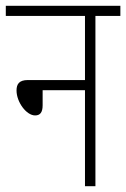

<svg xmlns="http://www.w3.org/2000/svg" viewBox="-20 -642 435 662"><path d="M0 -622V-587H273V-366H76C46 -366 37 -352 37 -330C37 -290 71 -244 101 -244C118 -244 127 -254 127 -279V-331H273V0H309V-587H395V-622Z"/></svg>

Font: Noto Sans Devanagari UI ExtraCondensed ExtraLight
Style: Regular
Weight: 200
Width: 2
Designer: Jelle Bosma - Monotype Design Team
Foundry: Monotype Imaging Inc.
Version: Version 2.004